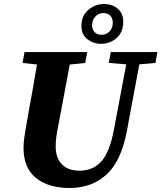

<svg xmlns="http://www.w3.org/2000/svg" viewBox="-20 -916 803 955"><path d="M521 -603 531 -657H763L753 -603L673 -596L611 -264Q583 -115 510 -48Q437 19 327 19Q220 19 158.5 -31Q97 -81 97 -182Q97 -202 100 -224.5Q103 -247 107 -271L122 -357Q133 -416 143.5 -476Q154 -536 164 -595L92 -603L102 -657H414L404 -603L327 -595L268 -281Q263 -257 260 -234.5Q257 -212 257 -188Q257 -131 287.5 -99Q318 -67 376 -67Q442 -67 483.5 -112.5Q525 -158 546 -268L608 -596ZM482 -698Q445 -698 415 -720.5Q385 -743 385 -786Q385 -838 419.5 -867Q454 -896 497 -896Q539 -896 566 -872.5Q593 -849 593 -809Q593 -755 559.5 -726.5Q526 -698 482 -698ZM485 -743Q509 -743 525 -759.5Q541 -776 541 -804Q541 -824 529 -837.5Q517 -851 494 -851Q470 -851 454 -833.5Q438 -816 438 -790Q438 -771 450 -757Q462 -743 485 -743Z"/></svg>

Font: Source Serif Pro
Style: Bold Italic
Weight: 700
Italic angle: -12°
Designer: Frank Grießhammer
Foundry: Adobe Systems Incorporated
Version: Version 3.001;hotconv 1.0.111;makeotfexe 2.5.65597